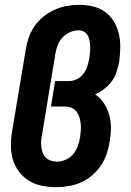

<svg xmlns="http://www.w3.org/2000/svg" viewBox="-20 -763 540 791"><path d="M213 8Q182 8 153 2.5Q124 -3 100 -18Q76 -33 58.5 -55.5Q41 -78 33 -105.5Q25 -133 25 -163Q25 -193 30 -223L86 -558Q90 -584 98.5 -608.5Q107 -633 122.5 -655.5Q138 -678 159.5 -695Q181 -712 205.5 -723Q230 -734 255.5 -738.5Q281 -743 306 -743Q335 -743 363 -736.5Q391 -730 413 -714Q435 -698 449 -674.5Q463 -651 469.5 -624Q476 -597 475.5 -567.5Q475 -538 471 -509Q467 -488 460.5 -467.5Q454 -447 441 -429Q428 -411 410 -397Q392 -383 372 -374Q394 -359 408.5 -337Q423 -315 430 -289.5Q437 -264 437 -236Q437 -208 432 -180Q428 -154 419.5 -129Q411 -104 396 -81.5Q381 -59 360 -41Q339 -23 314.5 -12Q290 -1 264 3.5Q238 8 213 8ZM214 -97Q232 -97 250.5 -105Q269 -113 281.5 -128Q294 -143 300.5 -161.5Q307 -180 310 -198Q312 -212 313 -226Q314 -240 312.5 -254Q311 -268 307 -280.5Q303 -293 295 -303.5Q287 -314 274.5 -319Q262 -324 247 -324H190L207 -429H265Q281 -429 297 -437Q313 -445 324 -459.5Q335 -474 340 -490.5Q345 -507 348 -523Q350 -536 351 -548Q352 -560 351.5 -572Q351 -584 349 -595.5Q347 -607 341.5 -617Q336 -627 325.5 -632.5Q315 -638 303 -638Q285 -638 267.5 -630Q250 -622 237 -608Q224 -594 217.5 -576.5Q211 -559 208 -541L153 -206Q150 -194 149.5 -181Q149 -168 150.5 -156Q152 -144 156.5 -132.5Q161 -121 169.5 -113Q178 -105 189.5 -101Q201 -97 214 -97Z"/></svg>

Font: Iosevka SS04 Extrabold
Style: Italic
Weight: 800
Italic angle: -9°
Monospace: yes
Designer: Belleve Invis
Foundry: Belleve Invis
Version: Version 19.0.0; ttfautohint (v1.8.4)